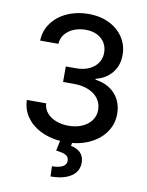

<svg xmlns="http://www.w3.org/2000/svg" viewBox="-99 -787 822 1071"><g transform="rotate(10 312.0 -252.0)"><path d="M168 -184.6Q169.9 -153.8 189.2 -130.9Q208.5 -107.9 240.7 -95.5Q272.9 -83 312.5 -83Q354.5 -83 388.2 -97.7Q421.9 -112.3 440.9 -138.4Q460 -164.6 460 -198.2Q460 -232.9 440.9 -260.3Q421.9 -287.6 386 -303Q350.1 -318.4 300.8 -318.4H240.2V-406.2H300.8Q340.3 -406.2 371.6 -420.4Q402.8 -434.6 420.2 -460Q437.5 -485.4 437.5 -518.6Q437.5 -550.8 422.4 -575.2Q407.2 -599.6 379.4 -613.3Q351.6 -627 314.5 -627Q278.3 -627 247.6 -614.3Q216.8 -601.6 198 -578.1Q179.2 -554.7 177.7 -523.4H74.2Q75.7 -579.6 108.2 -623.8Q140.6 -668 195.3 -692.4Q250 -716.8 315.4 -716.8Q382.8 -716.8 434.3 -690.9Q485.8 -665 513.7 -620.8Q541.5 -576.7 541 -524.4Q541.5 -464.8 507.6 -423.1Q473.6 -381.3 416 -367.2V-362.3Q487.8 -352.1 528.1 -307.1Q568.4 -262.2 568.4 -194.3Q568.4 -141.1 540.3 -97.2Q512.2 -53.2 462.2 -25.6Q412.1 2 348.6 8.3L345.7 25.4Q378.4 30.3 399.7 51Q420.9 71.8 420.9 108.4Q420.9 139.6 402.6 163.3Q384.3 187 348.6 200Q313 212.9 262.7 212.9L260.7 155.3Q298.3 155.3 320.1 144.3Q341.8 133.3 341.8 111.3Q341.8 89.4 325.2 79.3Q308.6 69.3 268.6 65.4L280.8 8.3Q216.8 2.9 167 -22.7Q117.2 -48.3 88.6 -90.1Q60.1 -131.8 58.6 -184.6Z"/></g></svg>

Font: Pretendard Std Medium
Style: Regular
Weight: 500
Designer: Base glyphs from Inter by Rasmus Andersson; Hangeul glyphs from Noto Sans CJK(Source Han Sans) by Jang Soo-young and Kan
Foundry: Kil Hyung-jin
Version: Version 1.309